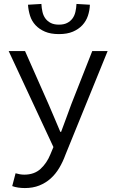

<svg xmlns="http://www.w3.org/2000/svg" viewBox="-20 -745 590 974"><path d="M42 199Q55 204 72 206.5Q89 209 106 209Q147 209 179.5 196Q212 183 237 160.5Q262 138 280.5 107Q299 76 312 40L526 -486H448L342 -217Q330 -184 316.5 -147.5Q303 -111 290 -76H286Q271 -111 255.5 -148Q240 -185 226 -217L107 -486H24L251 1L236 37Q218 82 186 111.5Q154 141 103 141Q92 141 80.5 139Q69 137 59 134ZM122 -721Q124 -692 132.5 -665Q141 -638 160 -617.5Q179 -597 208 -584.5Q237 -572 279 -572Q321 -572 350 -584.5Q379 -597 398 -617.5Q417 -638 426 -665Q435 -692 436 -721L368 -725Q367 -704 362.5 -684.5Q358 -665 347.5 -651Q337 -637 320.5 -628.5Q304 -620 279 -620Q254 -620 237.5 -628.5Q221 -637 210.5 -651Q200 -665 195.5 -684.5Q191 -704 190 -725Z"/></svg>

Font: Codetta
Style: Regular
Weight: 400
Italic angle: -11°
Designer: Ulrich Proeller
Foundry: PROSA GmbH
Version: Version 2.00;September 29, 2018;FontCreator 11.5.0.2427 64-b